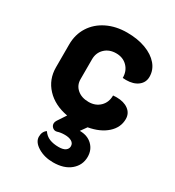

<svg xmlns="http://www.w3.org/2000/svg" viewBox="-181 -616 881 967"><g transform="rotate(30 260.0 -132.5)"><path d="M339 4 314 39Q359 39 386.5 65.5Q414 92 414 133Q414 181 377 212.5Q340 244 276 244Q225 244 187.5 221Q150 198 150 167Q150 137 171 123Q186 145 208.5 154Q231 163 262 163Q288 163 301 153.5Q314 144 314 129Q314 112 299 103Q284 94 259 94Q235 94 217 100Q203 104 192 95Q181 86 181 72Q181 63 187 54L220 4Q142 -10 96 -59Q50 -108 50 -178V-311Q50 -369 78.5 -414Q107 -459 158 -484Q209 -509 274 -509Q335 -509 382 -491.5Q429 -474 455.5 -443Q482 -412 482 -372Q482 -339 456 -319Q430 -299 387 -299Q374 -299 368 -300Q368 -340 343 -365.5Q318 -391 278 -391Q238 -391 212.5 -366.5Q187 -342 187 -304V-188Q187 -153 212.5 -131Q238 -109 279 -109Q319 -109 344.5 -134Q370 -159 370 -199Q377 -200 390 -200Q433 -200 459 -180.5Q485 -161 485 -128Q485 -79 445.5 -43.5Q406 -8 339 4Z"/></g></svg>

Font: K2D ExtraBold
Style: Regular
Weight: 800
Designer: Katatrad Aksorn Co.,Ltd.
Foundry: Cadson Demak Co.,Ltd.
Version: Version 1.000; ttfautohint (v1.6)